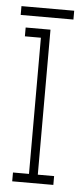

<svg xmlns="http://www.w3.org/2000/svg" viewBox="-47 -622 274 651"><g transform="rotate(5 90.0 -297.0)"><path d="M20 0V-30H74.5V-493.5H20V-523.5H104.5V-30H160V0ZM-0.5 -564.5V-594.5H179V-564.5Z"/></g></svg>

Font: Imbue 10pt Thin
Style: Regular
Weight: 100
Designer: Tyler Finck
Foundry: Etcetera Type Company
Version: Version 1.102; ttfautohint (v1.8.3)